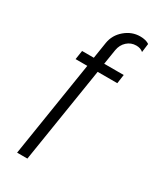

<svg xmlns="http://www.w3.org/2000/svg" viewBox="-201 -676 801 948"><g transform="rotate(30 199.5 -202.5)"><path d="M312 -554.2Q281.7 -554.2 259.8 -534.2Q237.8 -514.2 232.4 -482.4L218.8 -397H330.1L322.8 -346.2H210.9L124.5 198.2H65.9L151.9 -346.2H85L92.8 -397H159.7L174.3 -490.2Q182.1 -538.1 220.5 -570.6Q258.8 -603 306.2 -603Q338.9 -603 357.9 -589.8L351.6 -540.5Q336.4 -554.2 312 -554.2Z"/></g></svg>

Font: Now
Style: Regular
Weight: 400
Designer: Alfredo Marco Pradil
Foundry: Alfredo Marco Pradil
Version: Version 1.200;hotconv 1.0.109;makeotfexe 2.5.65596